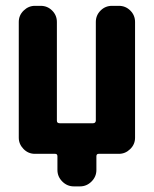

<svg xmlns="http://www.w3.org/2000/svg" viewBox="-20 -540 540 674"><path d="M397.5 -519.5Q420.9 -519.5 437.5 -502.9Q454.1 -486.3 454.1 -462.9V-56.6Q454.1 -33.2 437 -16.6Q419.9 0 397.5 0H326.2Q318.4 0 318.4 8.8V56.6Q318.4 80.1 301.3 97.2Q284.2 114.3 260.7 114.3H239.3Q215.8 114.3 198.7 97.2Q181.6 80.1 181.6 56.6V8.8Q181.6 0 173.8 0H102.5Q79.1 0 62.5 -17.1Q45.9 -34.2 45.9 -56.6V-462.9Q45.9 -486.3 63 -502.9Q80.1 -519.5 102.5 -519.5H123Q146.5 -519.5 163.1 -502.9Q179.7 -486.3 179.7 -462.9V-116.2Q179.7 -107.4 189.5 -107.4H306.6Q315.4 -107.4 316.4 -116.2V-462.9Q316.4 -486.3 333 -502.9Q349.6 -519.5 373 -519.5Z"/></svg>

Font: Rounded Mgen+ 1m bold
Style: Bold
Weight: 700
Designer: [Source Han Sans]
Ryoko NISHIZUKA  (kana & ideographs); Paul D. Hunt (Latin, Greek & Cyrillic); Wenlong ZHANG  (bopomofo
Version: Version 1.059.20150602